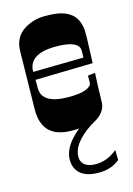

<svg xmlns="http://www.w3.org/2000/svg" viewBox="-112 -566 583 843"><g transform="rotate(-15 179.0 -145.0)"><path d="M29.8 -120.1 34.2 -384.8Q34.2 -450.2 85 -481.9Q126.5 -507.8 178 -507.8Q229.5 -507.8 255.1 -499.8Q280.8 -491.7 296.4 -479Q312 -466.3 319.6 -450.4Q327.1 -434.6 329.8 -419.2Q332.5 -403.8 332.3 -390.4Q332 -377 332 -361.3Q332 -345.7 328.1 -253.9Q328.1 -253.9 66.9 -248V-210Q66.9 -137.2 189.9 -137.2Q241.2 -137.2 267.6 -147.9Q293.9 -158.7 293.9 -175.8V-206.1L327.1 -210Q323.2 -137.7 323.2 -104.2Q323.2 -70.8 319.1 -58.1Q314.9 -45.4 307.6 -35.6Q294.9 -18.1 272 -5.4Q249 7.3 229 22.5Q209 37.6 193.8 54.7Q161.1 90.8 161.1 127Q161.1 162.6 196.3 173.8Q208.5 178.2 227.1 178.2Q280.3 178.2 325.2 140.1L326.2 186Q287.6 217.8 231.7 217.8Q175.8 217.8 148.4 194.3Q121.1 170.9 121.1 129.9Q121.1 69.3 196.8 7.8Q188.5 8.8 180.7 8.8H164.1Q29.8 8.8 29.8 -120.1ZM295.4 -292.5 295.9 -318.8Q295.9 -366.2 190.9 -366.2Q65.9 -366.2 65.9 -284.2L294.9 -288.1Q294.9 -289.1 295.4 -292.5Z"/></g></svg>

Font: Smokum
Style: Regular
Weight: 400
Designer: Astigmatic (AOETI)
Foundry: Astigmatic (AOETI)
Version: Version 1.001